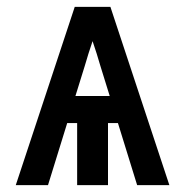

<svg xmlns="http://www.w3.org/2000/svg" viewBox="-20 -540 540 560"><path d="M26 0 198 -520H302L474 0H380L324 -181H295V0H205V-181H176L120 0ZM200 -260H300L273 -347Q268 -365 262 -383.5Q256 -402 250 -420Q244 -402 238 -383.5Q232 -365 227 -347Z"/></svg>

Font: Zed Sans Semibold
Style: Regular
Weight: 600
Designer: Belleve Invis
Foundry: Belleve Invis
Version: Version 1.0.0; ttfautohint (v1.8.4)